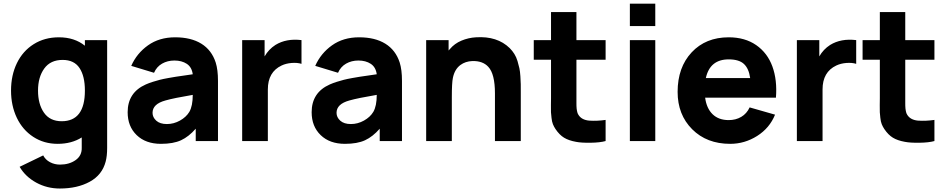

<svg xmlns="http://www.w3.org/2000/svg" viewBox="-20 -786 5279 1070"><path d="M453.1 -562.5H577.1V38.6Q577.1 83.5 568.8 114.7Q549.3 189 480.2 226.8Q411.1 264.6 313.5 264.6Q242.2 264.6 181.9 231.7Q121.6 198.7 89.4 143.6L220.7 80.1Q233.4 104.5 258.8 117.9Q284.2 131.3 314.5 131.3Q365.7 131.3 401.4 106.2Q437 81.1 435.5 36.6V-20Q378.9 15.6 301.3 15.6Q225.1 15.6 165.5 -23.2Q106 -62 73.7 -129.6Q41.5 -197.3 41.5 -281.2Q41.5 -366.7 74.2 -434.1Q106.9 -501.5 167.7 -539.8Q228.5 -578.1 308.1 -578.1Q395 -578.1 453.1 -531.2ZM323.7 -110.4Q453.1 -110.4 453.1 -281.2Q453.1 -361.8 423.1 -407Q393.1 -452.1 329.1 -452.1Q261.2 -452.1 226.6 -404.1Q191.9 -356 191.9 -281.2Q191.9 -205.6 225.1 -158Q258.3 -110.4 323.7 -110.4Z M1194.8 0H1070.8V-68.8Q1032.2 -24.4 989 -4.4Q945.8 15.6 877 15.6Q792 15.6 741.7 -33Q691.4 -81.5 691.4 -160.6Q691.4 -270.5 792.5 -315.4Q810.1 -323.2 832 -330.1Q854 -336.9 870.8 -341.3Q887.7 -345.7 917.5 -351.1Q947.3 -356.4 960.4 -358.4Q973.6 -360.4 1009.5 -365.5Q1045.4 -370.6 1054.2 -372.1Q1048.8 -412.1 1020.8 -430.4Q992.7 -448.7 952.1 -448.7Q913.6 -448.7 883.3 -431.4Q853 -414.1 838.4 -380.4L711.4 -418.9Q742.2 -488.8 804.9 -533.4Q867.7 -578.1 956.1 -578.1Q1044.4 -578.1 1102.1 -542.5Q1159.7 -506.8 1182.1 -437.5Q1194.8 -397.5 1194.8 -335.4ZM1035.2 -162.6Q1054.2 -195.3 1054.2 -257.3Q947.8 -239.3 901.9 -226.1Q830.1 -206.5 830.1 -157.2Q830.1 -132.3 850.8 -113.5Q871.6 -94.7 910.2 -94.7Q948.2 -94.7 982.9 -114Q1017.6 -133.3 1035.2 -162.6Z M1515.1 -535.6Q1575.7 -572.8 1660.2 -562.5V-430.2Q1637.2 -437.5 1605.5 -435.1Q1573.7 -432.6 1549.3 -420.9Q1472.7 -384.8 1472.7 -287.6V0H1329.6V-562.5H1454.6V-471.7Q1477.1 -511.2 1515.1 -535.6Z M2220.2 0H2096.2V-68.8Q2057.6 -24.4 2014.4 -4.4Q1971.2 15.6 1902.3 15.6Q1817.4 15.6 1767.1 -33Q1716.8 -81.5 1716.8 -160.6Q1716.8 -270.5 1817.9 -315.4Q1835.4 -323.2 1857.4 -330.1Q1879.4 -336.9 1896.2 -341.3Q1913.1 -345.7 1942.9 -351.1Q1972.7 -356.4 1985.8 -358.4Q1999 -360.4 2034.9 -365.5Q2070.8 -370.6 2079.6 -372.1Q2074.2 -412.1 2046.1 -430.4Q2018.1 -448.7 1977.5 -448.7Q1939 -448.7 1908.7 -431.4Q1878.4 -414.1 1863.8 -380.4L1736.8 -418.9Q1767.6 -488.8 1830.3 -533.4Q1893.1 -578.1 1981.4 -578.1Q2069.8 -578.1 2127.4 -542.5Q2185.1 -506.8 2207.5 -437.5Q2220.2 -397.5 2220.2 -335.4ZM2060.5 -162.6Q2079.6 -195.3 2079.6 -257.3Q1973.1 -239.3 1927.2 -226.1Q1855.5 -206.5 1855.5 -157.2Q1855.5 -132.3 1876.2 -113.5Q1897 -94.7 1935.5 -94.7Q1973.6 -94.7 2008.3 -114Q2043 -133.3 2060.5 -162.6Z M2820.8 -517.6Q2835.4 -502.9 2846.4 -485.4Q2857.4 -467.8 2864 -445.8Q2870.6 -423.8 2874.5 -405.8Q2878.4 -387.7 2880.1 -360.4Q2881.8 -333 2882.1 -317.1Q2882.3 -301.3 2882.3 -272V0H2738.3V-265.6Q2738.3 -374 2701.2 -413.6Q2670.4 -447.3 2612.3 -445.8Q2573.7 -444.3 2545.9 -423.8Q2513.7 -399.9 2503.9 -352.1Q2498 -324.7 2498 -244.6V0H2355V-562.5H2480V-504.4Q2485.4 -509.8 2487.3 -512.7Q2513.2 -543.5 2551.8 -559.6Q2590.3 -575.7 2632.3 -578.1Q2751 -585.9 2820.8 -517.6Z M3192.4 -453.1V-247.1Q3192.4 -241.2 3192.4 -229Q3192.4 -216.8 3192.4 -211.2Q3192.4 -205.6 3192.6 -195.8Q3192.9 -186 3193.6 -180.4Q3194.3 -174.8 3195.6 -167.7Q3196.8 -160.6 3198.7 -155.5Q3200.7 -150.4 3203.6 -146Q3221.2 -117.7 3263.2 -113.8Q3306.6 -110.8 3355 -117.7V0Q3323.7 8.8 3271.5 9.5Q3219.2 10.3 3189.9 4.4Q3149.4 -2.9 3123.5 -18.6Q3097.7 -34.2 3075.7 -66.9Q3066.9 -80.1 3061.3 -94Q3055.7 -107.9 3053.5 -129.6Q3051.3 -151.4 3050.5 -160.4Q3049.8 -169.4 3050.3 -201.2Q3050.8 -232.9 3050.8 -238.8V-453.1H2954.6V-562.5H3050.8V-718.8H3192.4V-562.5H3355V-453.1Z M3490.2 -765.6H3631.8V-640.6H3490.2ZM3490.2 -562.5V0H3631.8V-562.5Z M3909.7 -241.7Q3917.5 -182.1 3951.2 -149.4Q3984.9 -116.7 4041 -116.7Q4080.6 -116.7 4111.1 -134.8Q4141.6 -152.8 4157.7 -187.5L4299.3 -147Q4269 -72.3 4199.5 -28.3Q4129.9 15.6 4049.3 15.6Q3918.5 15.6 3837.4 -65.7Q3756.3 -147 3756.3 -273.9Q3756.3 -410.6 3834.7 -494.4Q3913.1 -578.1 4041 -578.1Q4131.3 -578.1 4194.1 -534.7Q4256.8 -491.2 4284.4 -415.8Q4312 -340.3 4304.2 -241.7ZM4041 -455.1Q3936.5 -455.1 3913.6 -351.1H4160.6Q4153.3 -403.8 4126 -429.4Q4098.6 -455.1 4041 -455.1Z M4606.4 -535.6Q4667 -572.8 4751.5 -562.5V-430.2Q4728.5 -437.5 4696.8 -435.1Q4665 -432.6 4640.6 -420.9Q4564 -384.8 4564 -287.6V0H4420.9V-562.5H4545.9V-471.7Q4568.4 -511.2 4606.4 -535.6Z M5024.9 -453.1V-247.1Q5024.9 -241.2 5024.9 -229Q5024.9 -216.8 5024.9 -211.2Q5024.9 -205.6 5025.1 -195.8Q5025.4 -186 5026.1 -180.4Q5026.9 -174.8 5028.1 -167.7Q5029.3 -160.6 5031.2 -155.5Q5033.2 -150.4 5036.1 -146Q5053.7 -117.7 5095.7 -113.8Q5139.2 -110.8 5187.5 -117.7V0Q5156.2 8.8 5104 9.5Q5051.8 10.3 5022.5 4.4Q4981.9 -2.9 4956.1 -18.6Q4930.2 -34.2 4908.2 -66.9Q4899.4 -80.1 4893.8 -94Q4888.2 -107.9 4886 -129.6Q4883.8 -151.4 4883.1 -160.4Q4882.3 -169.4 4882.8 -201.2Q4883.3 -232.9 4883.3 -238.8V-453.1H4787.1V-562.5H4883.3V-718.8H5024.9V-562.5H5187.5V-453.1Z"/></svg>

Font: Manrope3 ExtraBold
Style: Bold
Weight: 800
Width: 4
Designer: Mikhail Sharanda
Foundry: Mikhail Sharanda
Version: Version 3.000;PS 003.000;hotconv 1.0.88;makeotf.lib2.5.64775